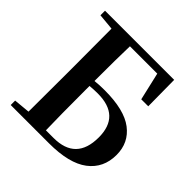

<svg xmlns="http://www.w3.org/2000/svg" viewBox="-190 -905 1068 1068"><g transform="rotate(45 344.0 -371.0)"><path d="M282 -39H342Q518 -39 518 -219Q518 -388 341 -388Q309 -388 279 -385V-355Q279 -144 282 -39ZM497 -700H282Q279 -607 279 -424Q312 -428 356 -428Q510 -428 583.5 -372Q657 -316 657 -220Q657 -117 580 -58.5Q503 0 345 0H44V-35L140 -44Q141 -146 141 -355V-398Q141 -598 140 -697L44 -706V-742H588L590 -536H535Z"/></g></svg>

Font: Swei Spring CJKtc
Style: Bold
Weight: 700
Version: Version 1.021